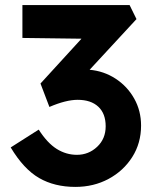

<svg xmlns="http://www.w3.org/2000/svg" viewBox="-20 -724 611 754"><path d="M276 10Q194 10 133.5 -25Q73 -60 22 -145L132 -215Q166 -162 203 -139Q240 -116 282 -116Q328 -116 361.5 -147.5Q395 -179 395 -228Q395 -278 366 -305Q337 -332 285 -332Q239 -332 174 -304L139 -396L300 -572L68 -575V-704H489L516 -649L332 -450Q388 -445 434 -415Q480 -385 507 -337Q534 -289 534 -231Q534 -162 499.5 -107.5Q465 -53 406.5 -21.5Q348 10 276 10Z"/></svg>

Font: Lexend Deca SemiBold
Style: Regular
Weight: 600
Designer: Bonnie Shaver-Troup, Thomas Jockin
Foundry: Lexend
Version: Version 1.008; ttfautohint (v1.8.4.7-5d5b)